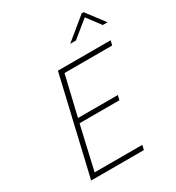

<svg xmlns="http://www.w3.org/2000/svg" viewBox="-214 -1057 1093 1189"><g transform="rotate(-30 332.0 -463.0)"><path d="M463 0 471 -33H130L201 -343H486L494 -376H209L276 -659H617L625 -692H248L86 0ZM438 -798 557 -895 630 -798H664L567 -926H553L397 -798Z"/></g></svg>

Font: RazerF5 Thin
Style: Italic
Weight: 250
Foundry: Razer Inc.
Version: Version 2